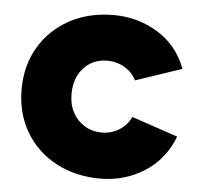

<svg xmlns="http://www.w3.org/2000/svg" viewBox="-43 -557 635 613"><g transform="rotate(5 274.0 -250.0)"><path d="M300 12Q220 12 157.5 -21.5Q95 -55 60 -114.5Q25 -174 25 -250Q25 -327 60 -386Q95 -445 156.5 -478.5Q218 -512 298 -512Q375 -512 439 -473Q503 -434 531 -360L383 -310Q372 -334 346.5 -349.5Q321 -365 290 -365Q259 -365 235.5 -350.5Q212 -336 198.5 -310Q185 -284 185 -250Q185 -216 198.5 -190.5Q212 -165 236.5 -150Q261 -135 292 -135Q323 -135 348 -151Q373 -167 385 -193L533 -143Q504 -68 440.5 -28Q377 12 300 12Z"/></g></svg>

Font: Figtree Light ExtraBold
Style: Regular
Weight: 800
Version: Version 2.001;gftools[0.9.30]